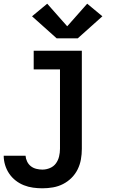

<svg xmlns="http://www.w3.org/2000/svg" viewBox="-20 -794 640 1037"><path d="M209 223Q184 223 158.5 219.5Q133 216 109 206.5Q85 197 64.5 181Q44 165 29.5 143.5Q15 122 7.5 97Q0 72 0 47H118Q119 63 126.5 78.5Q134 94 147 104Q160 114 176.5 118Q193 122 209 122Q230 122 250 113.5Q270 105 282 88.5Q294 72 299 51.5Q304 31 304 10V-419H162V-520H422V10Q422 39 417 67Q412 95 399.5 120.5Q387 146 366.5 166.5Q346 187 320.5 200Q295 213 266.5 218Q238 223 209 223ZM286 -587 153 -706 235 -774 343 -652 451 -774 533 -706 400 -587Z"/></svg>

Font: Zed Sans Extended
Style: Bold
Weight: 700
Width: 7
Designer: Belleve Invis
Foundry: Belleve Invis
Version: Version 1.0.0; ttfautohint (v1.8.4)